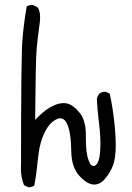

<svg xmlns="http://www.w3.org/2000/svg" viewBox="-20 -777 540 784"><path d="M330.6 -211.4V-226.1Q330.6 -284.7 305.7 -315.9Q279.8 -348.1 255.4 -354Q247.6 -356 239.3 -356Q221.7 -356 200.2 -346.7Q168.5 -332.5 136.2 -300.3L123.5 -287.6Q125.5 -530.8 129.4 -574Q133.3 -617.2 139.2 -661.1Q142.1 -679.2 142.8 -688Q143.6 -696.8 143.6 -701.4Q143.6 -706.1 143.6 -710.9Q143.6 -715.8 142.6 -723.1Q140.1 -739.7 132.3 -748L115.2 -756.3Q113.3 -756.8 111.3 -756.8Q97.7 -756.8 88.9 -750Q77.6 -685.1 71.8 -618.2Q65.9 -551.3 65.9 -106.4V-106Q65.4 -97.2 65.4 -88.9Q65.4 -52.2 78.1 -21L93.8 -13.2Q95.7 -12.7 97.7 -12.7Q111.3 -12.7 120.1 -19.5Q129.4 -68.8 134.3 -122.6Q139.2 -176.3 151.9 -210.9Q171.9 -267.1 203.6 -286.1Q211.4 -291 219.7 -293.5Q223.1 -293.9 226.1 -293.9Q247.1 -293.9 258.3 -260.7Q270 -227.1 271 -159.2Q272 -95.7 302.2 -61Q335.4 -23.4 365.2 -23.4Q374 -23.4 383.8 -27.3Q396 -32.2 408.7 -46.9Q432.1 -74.2 442.4 -104.5Q452.6 -134.8 452.6 -181.9Q452.6 -229 446 -285.4Q439.5 -341.8 428.2 -394.5L413.1 -401.9Q411.1 -402.3 409.2 -402.3Q394.5 -402.3 385.3 -394Q377.4 -384.8 375.5 -371.6Q377.4 -331.5 382.3 -292.5Q390.1 -231.4 390.1 -189Q390.1 -130.4 377 -109.4Q370.1 -99.1 362.3 -99.1Q356.9 -99.1 351.6 -104.2Q346.2 -109.4 340.8 -125Q330.6 -153.3 330.6 -211.4Z"/></svg>

Font: Bakudai
Style: ExtraLight
Weight: 200
Version: Version 1.48